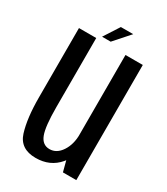

<svg xmlns="http://www.w3.org/2000/svg" viewBox="-176 -774 751 861"><g transform="rotate(30 200.0 -344.0)"><path d="M290.3 0H359.6V-596.2H270V-77.2ZM118.4 -596.5H29V-237.5Q29 -129.8 50.1 -62.3Q71.3 5.2 151.3 5.2Q225.8 5.2 270.2 -47.5Q314.7 -100.2 314.7 -165.4L270.2 -185.8Q270.2 -132.9 246 -96.5Q221.8 -60.1 185.4 -60.1Q148.5 -60.1 133.4 -99.5Q118.4 -138.8 118.4 -238.6ZM138 -614.7H182.7L253.4 -694.4H189.4Z"/></g></svg>

Font: Anybody Thin Condensed
Style: Regular
Weight: 100
Width: 3
Version: Version 1.113;gftools[0.9.25]